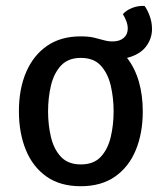

<svg xmlns="http://www.w3.org/2000/svg" viewBox="-20 -632 562 665"><path d="M45.5 -246.5Q45.5 -324.5 70.8 -382.8Q96 -441 143.5 -473.5Q191 -506 258.5 -506Q286.5 -506 305 -501.8Q323.5 -497.5 338.8 -493Q354 -488.5 370 -488.5Q394 -488.5 408.2 -500.5Q422.5 -512.5 422.5 -533Q422.5 -546 417.2 -559.5Q412 -573 405.5 -583Q417.5 -596.5 437.5 -604.5Q457.5 -612.5 480.5 -611.5Q489.5 -600.5 498 -578Q506.5 -555.5 506.5 -531.5Q506.5 -498 485.5 -470.5Q464.5 -443 420 -431.5Q447 -397 460.8 -349.8Q474.5 -302.5 474.5 -246.5Q474.5 -170.5 450.2 -112Q426 -53.5 378.2 -20.2Q330.5 13 259.5 13Q188.5 13 141 -20.5Q93.5 -54 69.5 -112.8Q45.5 -171.5 45.5 -246.5ZM146.5 -246Q146.5 -199.5 156.5 -157.2Q166.5 -115 191.2 -88.8Q216 -62.5 260 -62.5Q304.5 -62.5 329 -88.8Q353.5 -115 363.5 -157.2Q373.5 -199.5 373.5 -246Q373.5 -293.5 363.5 -335.8Q353.5 -378 329 -404.8Q304.5 -431.5 260 -431.5Q216 -431.5 191.2 -404.8Q166.5 -378 156.5 -335.8Q146.5 -293.5 146.5 -246Z"/></svg>

Font: Signika Negative
Style: Regular
Weight: 400
Designer: Anna Giedry
Foundry: Anna Giedry
Version: Version 2.001